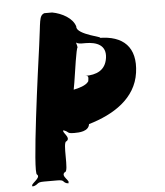

<svg xmlns="http://www.w3.org/2000/svg" viewBox="-58 -894 831 965"><g transform="rotate(-5 357.5 -411.5)"><path d="M162 -684C148 -584 72 -38 95 -38C115 -20 54 8 67 18C90 18 46 20 69 20C102 11 86 0 127 0H193C234 0 214 11 245 20C268 20 224 18 247 18C262 8 209 -20 235 -38C258 -38 234 -192 257 -192C283 -210 233 -240 247 -249C270 -249 223 -248 246 -248C277 -238 259 -230 300 -230C323 -230 372 -231 377 -268C503 -305 617 -376 635 -505C653 -633 586 -695 465 -695C505 -695 350 -720 356 -762C344 -805 290 -834 241 -843H202C173 -833 179 -802 162 -684ZM325 -504C329 -530 347 -656 353 -656C354 -665 346 -681 348 -686C348 -686 340 -684 346 -684C350 -679 360 -675 376 -675H395C451 -675 500 -656 491 -592C482 -529 435 -511 379 -511C397 -511 395 -504 392 -483C379 -462 340 -452 315 -447V-445C315 -450 320 -468 325 -504Z"/></g></svg>

Font: Hussar Przerywany
Style: Obl
Weight: 400
Foundry: Cannot Into Space Fonts
Version: Version 0.982